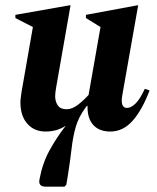

<svg xmlns="http://www.w3.org/2000/svg" viewBox="-20 -486 592 724"><path d="M152 10Q109 10 83 -19.5Q57 -49 57 -100Q57 -109 58.5 -118.5Q60 -128 61 -138L104 -384L38 -418V-430L242 -466H246L192 -158Q188 -135 188 -123Q188 -103 198 -88.5Q208 -74 231 -74Q252 -74 274 -91Q296 -108 314 -128L359 -384L304 -418V-430L498 -466H501L441 -126Q433 -79 459 -79Q474 -79 491 -95.5Q508 -112 526 -151L544 -145Q516 -71 480 -30.5Q444 10 396 10Q354 10 331.5 -15Q309 -40 310 -87H308Q305 -84 303 -81Q276 -44 265.5 -7Q255 30 250 74Q245 118 236 175L230 211L223 218H153Q123 218 129 190Q140 130 166.5 81.5Q193 33 228 -12Q195 10 152 10Z"/></svg>

Font: Spectral
Style: Bold Italic
Weight: 700
Italic angle: -10°
Designer: Jean-Baptiste Levee
Foundry: Production Type
Version: Version 2.001